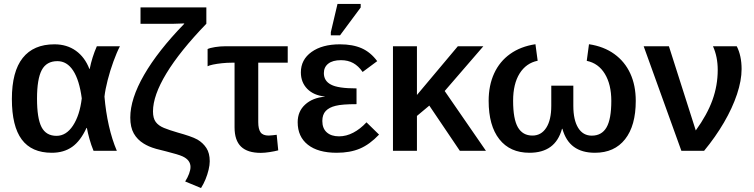

<svg xmlns="http://www.w3.org/2000/svg" viewBox="-20 -762 3810 970"><path d="M417 -115.7Q386.7 -49.8 344.5 -20Q302.2 9.8 241.7 9.8Q139.6 9.8 89.8 -57.4Q40 -124.5 40 -261.7Q40 -400.4 94.7 -469.2Q149.4 -538.1 254.9 -538.1Q317.9 -538.1 363.3 -505.6Q408.7 -473.1 431.6 -413.6H433.1Q444.8 -472.7 469.2 -528.3H585.9Q569.8 -497.6 553 -451.2Q536.1 -404.8 523.9 -357.2Q511.7 -309.6 507.8 -273.9Q514.2 -197.8 530 -127.4Q545.9 -57.1 570.3 0H452.6Q440.4 -29.3 431.9 -60.3Q423.3 -91.3 418.9 -115.7ZM167 -263.7Q167 -164.1 189.9 -119.9Q212.9 -75.7 265.6 -75.7Q314.5 -75.7 348.6 -127.4Q382.8 -179.2 393.1 -265.1Q380.9 -357.4 349.6 -405.3Q318.4 -453.1 270 -453.1Q214.8 -453.1 190.9 -408Q167 -362.8 167 -263.7Z M752.9 -199.2Q752.9 -164.6 766.8 -145.8Q780.8 -127 808.3 -115.7Q835.9 -104.5 877.9 -92.3Q909.7 -83.5 935.5 -74.7Q961.4 -65.9 978 -56.6Q1005.9 -40 1022.7 -14.2Q1039.6 11.7 1039.6 52.7Q1039.6 71.8 1033.9 95.5Q1028.3 119.1 1018.6 143.1Q1008.8 167 995.6 188L915.5 154.8Q928.2 134.8 935.3 115.5Q942.4 96.2 942.4 81.5Q942.4 46.4 901.9 27.8Q891.1 22.9 870.8 16.8Q850.6 10.7 819.8 2.9Q790 -3.9 768.8 -10Q747.6 -16.1 732.7 -22.7Q717.8 -29.3 706.1 -36.6Q673.8 -56.2 656 -87.6Q638.2 -119.1 638.2 -168Q638.2 -262.7 708 -383.8Q777.8 -504.9 910.6 -641.6V-643.6L848.6 -641.6H689.9V-724.6H1022.5V-642.1Q888.2 -502.9 820.6 -391.1Q752.9 -279.3 752.9 -199.2Z M1151.9 -445.3Q1127 -445.3 1101.3 -442.6Q1075.7 -439.9 1056.2 -435.8Q1036.6 -431.6 1028.8 -427.2V-514.2Q1040.5 -520 1066.7 -524.2Q1092.8 -528.3 1118.2 -528.3H1433.6V-445.3H1284.7V-145Q1284.7 -109.9 1296.4 -93.5Q1308.1 -77.1 1337.4 -77.1Q1347.2 -77.6 1357.2 -78.6Q1367.2 -79.6 1377.9 -81.1L1385.7 -2.4Q1367.7 2.4 1342.5 6.3Q1317.4 10.3 1297.4 10.3Q1230.5 10.3 1197.8 -21.2Q1165 -52.7 1165 -118.7V-445.3Z M1692.9 -73.2Q1729.5 -73.2 1764.9 -91.8Q1800.3 -110.4 1831.5 -144L1895 -82Q1847.7 -32.2 1798.1 -11.2Q1748.5 9.8 1681.2 9.8Q1586.9 9.8 1535.4 -30.8Q1483.9 -71.3 1483.9 -144.5Q1483.9 -199.2 1521.5 -233.6Q1559.1 -268.1 1620.6 -273.4V-274.4Q1564.5 -280.3 1532.2 -313.2Q1500 -346.2 1500 -396.5Q1500 -460.9 1554 -499.5Q1607.9 -538.1 1697.3 -538.1Q1762.2 -538.1 1807.4 -518.1Q1852.5 -498 1885.7 -453.1L1812 -398.4Q1791 -428.7 1764.4 -443.4Q1737.8 -458 1702.6 -458Q1660.6 -458 1638.4 -440.4Q1616.2 -422.9 1616.2 -392.6Q1616.2 -353 1652.3 -334.5Q1687.5 -315.4 1781.2 -315.4V-235.8Q1708 -235.8 1675.8 -227.5Q1643.1 -219.7 1625.7 -201.4Q1608.4 -183.1 1608.4 -150.9Q1608.4 -113.3 1630.9 -93.3Q1653.3 -73.2 1692.9 -73.2ZM1802.2 -724.1 1697.8 -583.5H1651.4V-599.6L1685.1 -742.2H1802.2Z M2086.4 -176.3V0H1965.3V-528.3H2086.4V-282.2L2293 -528.3H2421.9L2226.6 -302.2L2435.1 0H2303.2L2148.9 -228.5Z M2876.5 -227.5Q2876.5 -155.8 2900.9 -116.2Q2925.3 -76.7 2969.7 -76.7Q3020 -76.7 3044.2 -118.4Q3068.4 -160.2 3068.4 -252.4Q3068.4 -335 3035.9 -388.7Q3003.4 -442.4 2944.3 -454.6L2955.6 -538.6Q3030.8 -527.3 3083.7 -489Q3136.7 -450.7 3164.3 -390.6Q3191.9 -330.6 3191.9 -252.4Q3191.9 -127 3137.9 -58.6Q3084 9.8 2985.8 9.8Q2920.4 9.8 2879.4 -20Q2838.4 -49.8 2821.3 -111.3H2819.3Q2802.2 -49.8 2761.2 -20Q2720.2 9.8 2654.8 9.8Q2556.6 9.8 2502.7 -58.6Q2448.7 -127 2448.7 -252.4Q2448.7 -331.1 2476.6 -391.4Q2504.4 -451.7 2557.4 -489.5Q2610.4 -527.3 2685.1 -538.6L2696.3 -455.1Q2638.2 -443.4 2605.2 -390.9Q2572.3 -338.4 2572.3 -252.9Q2572.3 -160.6 2596.4 -118.9Q2620.6 -77.1 2669.9 -77.1Q2714.4 -77.1 2739.7 -116.5Q2765.1 -155.8 2765.1 -227.5V-329.1H2876.5Z M3726.6 -413.1Q3726.6 -355.5 3703.4 -285.9Q3680.2 -216.3 3637.5 -143.1Q3594.7 -69.8 3537.1 0H3422.4L3231.9 -528.3H3359.4L3495.1 -103Q3552.7 -182.6 3579.3 -256.3Q3606 -330.1 3606 -408.7Q3606 -475.6 3582 -528.3H3702.1Q3726.6 -480.5 3726.6 -413.1Z"/></svg>

Font: Arimo SemiBold
Style: Regular
Weight: 600
Designer: Steve Matteson
Foundry: Monotype Imaging Inc.
Version: Version 1.33